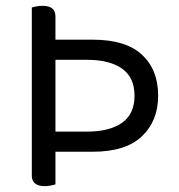

<svg xmlns="http://www.w3.org/2000/svg" viewBox="-20 -633 615 658"><path d="M170 -182V-428H279Q355 -428 398 -398Q441 -368 441 -305Q441 -242 398 -212Q355 -182 279 -182ZM89 -497V-113H298Q411 -113 466.5 -166Q522 -219 522 -305Q522 -394 466.5 -445.5Q411 -497 298 -497ZM170 -161H89V-31Q89 -13 100.5 -4Q112 5 134 5Q145 5 155.5 2.5Q166 0 170 -1ZM89 -458H170V-577Q170 -595 159 -604Q148 -613 126 -613Q115 -613 104.5 -611Q94 -609 89 -607Z"/></svg>

Font: Baloo Tammudu 2
Style: Regular
Weight: 400
Designer: Maithili Shingre, Omkar Shende and Ek Type
Foundry: Ek Type
Version: Version 1.700